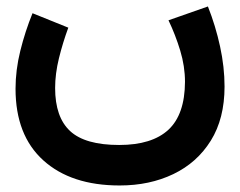

<svg xmlns="http://www.w3.org/2000/svg" viewBox="-20 -357 747 597"><path d="M503.9 -293.9 626.5 -336.9Q650.4 -276.4 664.3 -212.4Q678.2 -148.4 678.2 -87.9Q678.2 11.7 635.5 80.3Q592.8 148.9 519 184.3Q445.3 219.7 352.1 219.7Q201.2 219.7 114.7 141.6Q28.3 63.5 28.3 -81.1Q28.3 -139.2 43.2 -199.2Q58.1 -259.3 81.1 -315.9L192.4 -271Q175.3 -224.6 163.3 -176Q151.4 -127.4 151.4 -83.5Q151.4 7.3 198 50.5Q244.6 93.8 350.6 93.8Q452.6 93.8 503.7 46.4Q554.7 -1 555.2 -102.5Q555.2 -150.9 540.3 -200Q525.4 -249 503.9 -293.9Z"/></svg>

Font: Vazir WOL-UI
Style: Bold-WOL-UI
Weight: 700
Designer: Saber Rastikerdar
Foundry: Saber Rastikerdar
Version: Version 30.1.0